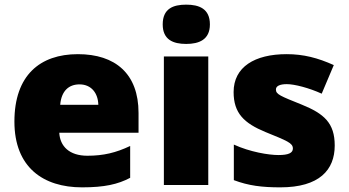

<svg xmlns="http://www.w3.org/2000/svg" viewBox="-20 -796 1500 826"><path d="M315 -563C152 -563 42 -472 42 -273C42 -76 166 10 333 10C429 10 487 -3 540 -31V-168C479 -139 425 -126 356 -126C278 -126 238 -167 235 -225H576V-310C576 -479 476 -563 315 -563ZM322 -433C374 -433 402 -394 403 -345H239C244 -406 277 -433 322 -433Z M781 -776C725 -776 680 -759 680 -691C680 -625 725 -607 781 -607C836 -607 883 -625 883 -691C883 -759 836 -776 781 -776ZM876 -553H685V0H876Z M1420 -170C1420 -267 1374 -307 1278 -346C1186 -383 1167 -390 1167 -411C1167 -426 1184 -434 1214 -434C1247 -434 1309 -418 1364 -393L1416 -516C1347 -547 1286 -563 1213 -563C1076 -563 985 -508 985 -400C985 -309 1030 -266 1122 -228C1215 -190 1240 -181 1240 -157C1240 -138 1221 -129 1178 -129C1136 -129 1056 -142 986 -174V-21C1050 3 1107 10 1186 10C1354 10 1420 -65 1420 -170Z"/></svg>

Font: Noto Sans Sinhala UI Black
Style: Regular
Weight: 900
Designer: Jelle Bosma - Monotype Design Team
Foundry: Monotype Imaging Inc.
Version: Version 2.006